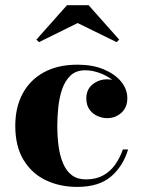

<svg xmlns="http://www.w3.org/2000/svg" viewBox="-20 -724 568 754"><path d="M283 10Q215 10 160 -16.2Q105 -42.5 72.5 -95.8Q40 -149 40 -230Q40 -301.5 68.5 -355.5Q97 -409.5 151.8 -439.8Q206.5 -470 284.5 -470Q343 -470 387 -451.8Q431 -433.5 455.5 -403.8Q480 -374 480 -338.5Q480 -302 456.5 -281Q433 -260 401 -260Q382 -260 363 -268.2Q344 -276.5 331.5 -293.8Q319 -311 319 -337.5Q319 -373 343.8 -392.8Q368.5 -412.5 401 -412.5Q431.5 -412.5 455.2 -393.2Q479 -374 479 -338.5H460Q460 -362.5 446.5 -382.8Q433 -403 411 -417.5Q389 -432 363.5 -440Q338 -448 314.5 -448Q279 -448 257.2 -427.5Q235.5 -407 224.2 -374.2Q213 -341.5 209 -303.5Q205 -265.5 205 -230Q205 -187 210.2 -149Q215.5 -111 228 -81.8Q240.5 -52.5 262.2 -36Q284 -19.5 317.5 -19.5Q356.5 -19.5 384.5 -34.8Q412.5 -50 431.5 -76.5Q450.5 -103 462.5 -137H483Q463.5 -71.5 416 -30.8Q368.5 10 283 10ZM133 -558.5 123 -568.5 243 -703.5H328L448 -568.5L438 -558.5L285 -633.5Z"/></svg>

Font: Bodoni Moda 11pt
Style: Bold
Weight: 700
Designer: Owen Earl
Foundry: indestructible type
Version: Version 2.004